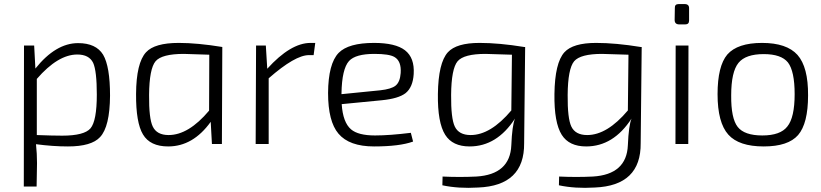

<svg xmlns="http://www.w3.org/2000/svg" viewBox="-20 -708 4038 944"><path d="M154 -371Q254 -496 364 -496Q452 -496 487 -439Q521 -381 521 -238Q520 -85 472 -34Q430 12 314 12Q240 12 157 1Q162 48 162 94L160 209H97L98 -484H148ZM161 -44Q241 -41 286 -41Q394 -41 425 -77Q456 -114 456 -243Q456 -359 438 -399Q418 -440 360 -440Q265 -440 161 -320Z M1022 0 1016 -109Q929 12 807 12Q718 12 683 -47Q648 -105 649 -246Q650 -399 698 -451Q740 -497 859 -497Q950 -497 1073 -477L1071 0ZM1009 -439Q902 -443 884 -443Q776 -443 745 -407Q714 -370 713 -241Q712 -125 731 -86Q751 -44 809 -44Q907 -44 1008 -164Z M1522 -437H1499Q1431 -437 1301 -323V0H1237L1239 -484H1287L1294 -370Q1409 -497 1507 -497H1530Z M2011 -12Q1945 12 1819 12Q1697 12 1644 -51Q1593 -111 1593 -251Q1594 -395 1645 -448Q1693 -497 1819 -497Q1924 -497 1971 -461Q2019 -424 2014 -344Q2010 -279 1974 -250Q1939 -223 1856 -215L1660 -196Q1666 -106 1706 -72Q1741 -42 1824 -42Q1895 -42 2000 -55ZM1849 -264Q1904 -270 1925 -287Q1947 -305 1950 -349Q1954 -408 1919 -428Q1893 -443 1821 -443Q1728 -443 1696 -408Q1661 -369 1659 -249V-245Z M2557 -4Q2559 205 2331 214Q2234 220 2155 203L2156 160Q2241 164 2322 160Q2488 150 2494 6Q2498 -91 2512 -125Q2423 12 2289 12Q2205 12 2169 -45Q2131 -105 2133 -246Q2135 -399 2182 -451Q2224 -497 2338 -497Q2434 -497 2557 -477H2562ZM2497 -439Q2388 -443 2367 -443Q2261 -443 2230 -407Q2199 -370 2198 -241Q2197 -126 2216 -86Q2236 -44 2294 -44Q2392 -44 2494 -165Z M3130 -4Q3132 205 2904 214Q2807 220 2728 203L2729 160Q2814 164 2895 160Q3061 150 3067 6Q3071 -91 3085 -125Q2996 12 2862 12Q2778 12 2742 -45Q2704 -105 2706 -246Q2708 -399 2755 -451Q2797 -497 2911 -497Q3007 -497 3130 -477H3135ZM3070 -439Q2961 -443 2940 -443Q2834 -443 2803 -407Q2772 -370 2771 -241Q2770 -126 2789 -86Q2809 -44 2867 -44Q2965 -44 3067 -165Z M3346 -688Q3369 -688 3368 -666V-607Q3368 -588 3349 -588H3320Q3297 -588 3297 -610L3298 -669Q3297 -688 3317 -688ZM3301 0 3302 -484H3365L3364 0Z M3901 -438Q3954 -378 3953 -239Q3953 -101 3904 -44Q3855 12 3735 12Q3613 12 3561 -46Q3508 -105 3508 -245Q3508 -383 3556 -440Q3606 -497 3727 -497Q3848 -497 3901 -438ZM3611 -399Q3575 -355 3575 -239Q3574 -126 3607 -84Q3640 -42 3728 -42Q3817 -42 3851 -86Q3887 -130 3887 -245Q3887 -358 3854 -401Q3821 -442 3735 -442Q3646 -442 3611 -399Z"/></svg>

Font: Taylor Sans Light
Style: Regular
Weight: 300
Italic angle: -8°
Designer: Natanael Gama
Version: Version 1.001 September 8, 2015